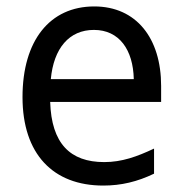

<svg xmlns="http://www.w3.org/2000/svg" viewBox="-20 -567 570 597"><path d="M301 10C357 10 407 -2 459 -27V-105C406 -80 359 -63 304 -63C198 -63 140 -121 136 -250H481V-300C481 -448 404 -547 273 -547C135 -547 50 -441 50 -265C50 -88 145 10 301 10ZM396 -321H138C147 -417 195 -474 272 -474C351 -474 394 -412 396 -321Z"/></svg>

Font: Noto Sans Mono Condensed
Style: Regular
Weight: 400
Width: 3
Designer: Monotype Design Team
Foundry: Monotype Imaging Inc.
Version: Version 2.014